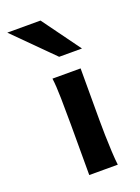

<svg xmlns="http://www.w3.org/2000/svg" viewBox="-155 -640 507 695"><g transform="rotate(-20 99.0 -293.0)"><path d="M65.9 0Q65.9 0 65.9 -19.8Q65.9 -39.6 65.9 -70.3Q65.9 -101.1 65.9 -134.3Q65.9 -167.5 65.9 -193.8Q65.9 -247.6 64.9 -296.1Q64 -344.7 60.1 -373.5H168.5Q168.5 -365.2 168.5 -337.9Q168.5 -310.5 168.5 -276.6Q168.5 -242.7 168.5 -213.9Q168.5 -185.1 168.5 -173.8Q168.5 -150.4 169.2 -116.9Q169.9 -83.5 171.6 -51.5Q173.3 -19.5 175.8 0ZM109.9 -439.5 -36.6 -585.9H91.3L197.8 -439.5Z"/></g></svg>

Font: Harmattan
Style: Bold
Weight: 700
Designer: George W. Nuss III and SIL International
Foundry: SIL International
Version: Version 4.000